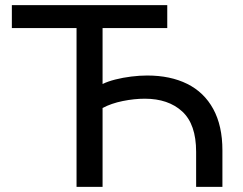

<svg xmlns="http://www.w3.org/2000/svg" viewBox="-20 -725 944 745"><path d="M277 0V-616H26V-705H629V-616H378V-399Q398 -409 427.5 -416.5Q457 -424 489.5 -428Q522 -432 551 -432Q641 -432 706.5 -399.5Q772 -367 807.5 -302Q843 -237 843 -142V0H741V-136Q741 -243 687 -292.5Q633 -342 542 -342Q501 -342 456.5 -333Q412 -324 378 -306V0Z"/></svg>

Font: Nunito Sans 7pt Medium
Style: Regular
Weight: 500
Designer: Vernon Adams
Foundry: Vernon Adams
Version: Version 3.101;gftools[0.9.27]